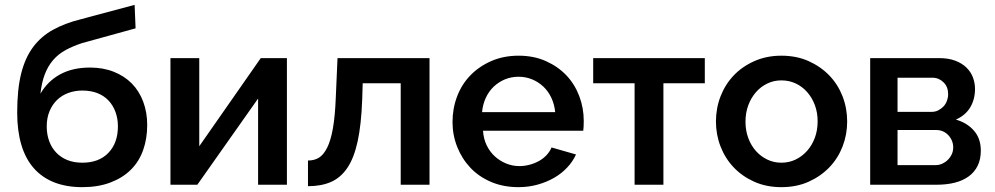

<svg xmlns="http://www.w3.org/2000/svg" viewBox="-20 -763 4109 793"><path d="M320 10Q254 10 203.5 -10Q153 -30 119 -69Q85 -108 68 -165.5Q51 -223 51 -298Q51 -394 67.5 -459.5Q84 -525 117 -569Q150 -613 199 -640Q248 -667 312 -683L536 -743L540 -646L319 -585Q282 -573 251.5 -556.5Q221 -540 199.5 -515Q178 -490 165 -456Q152 -422 147 -376Q177 -428 228.5 -456Q280 -484 352 -484Q406 -484 450 -466.5Q494 -449 524.5 -418Q555 -387 571.5 -343Q588 -299 588 -247Q588 -190 571 -142.5Q554 -95 520 -61.5Q486 -28 435.5 -9Q385 10 320 10ZM320 -91Q389 -91 428 -132Q467 -173 467 -241Q467 -273 457 -300.5Q447 -328 428 -348Q409 -368 382 -378.5Q355 -389 320 -389Q289 -389 262 -379Q235 -369 215.5 -350Q196 -331 184.5 -303.5Q173 -276 173 -241Q173 -208 183 -180.5Q193 -153 212 -133Q231 -113 258 -102Q285 -91 320 -91Z M684 0V-523H803V-159L1057 -523H1165V0H1046V-356L795 0Z M1252 -100Q1278 -100 1297 -111.5Q1316 -123 1331 -152.5Q1346 -182 1355 -233Q1364 -284 1367 -363L1374 -523H1754V0H1635V-419H1478L1476 -352Q1472 -247 1457 -178.5Q1442 -110 1414.5 -69.5Q1387 -29 1347 -11.5Q1307 6 1252 6Z M2122 10Q2059 10 2008.5 -11.5Q1958 -33 1923 -70Q1888 -107 1868.5 -156Q1849 -205 1849 -259Q1849 -315 1868 -365Q1887 -415 1923 -452Q1959 -489 2009.5 -511Q2060 -533 2122 -533Q2185 -533 2235 -510.5Q2285 -488 2319.5 -451.5Q2354 -415 2372.5 -366Q2391 -317 2391 -264Q2391 -252 2390.5 -241Q2390 -230 2389 -223H1975Q1977 -190 1990 -163Q2003 -136 2024 -117Q2045 -98 2071 -87.5Q2097 -77 2125 -77Q2146 -77 2167 -82.5Q2188 -88 2206 -98Q2224 -108 2237.5 -122.5Q2251 -137 2258 -154L2359 -125Q2346 -96 2322.5 -71Q2299 -46 2268.5 -28.5Q2238 -11 2200.5 -0.5Q2163 10 2122 10ZM2273 -300Q2270 -332 2257 -359.5Q2244 -387 2223.5 -406Q2203 -425 2177 -435.5Q2151 -446 2122 -446Q2091 -446 2065 -435Q2039 -424 2019 -405Q1999 -386 1986.5 -359Q1974 -332 1971 -300Z M2601 0V-419H2430V-523H2891V-419H2720V0Z M3207 10Q3145 10 3095 -12.5Q3045 -35 3010 -72Q2975 -109 2956 -158Q2937 -207 2937 -261Q2937 -316 2956 -365Q2975 -414 3010 -451Q3045 -488 3095.5 -510.5Q3146 -533 3207 -533Q3270 -533 3320 -510.5Q3370 -488 3405.5 -451Q3441 -414 3460 -365Q3479 -316 3479 -261Q3479 -207 3460 -158Q3441 -109 3405.5 -72Q3370 -35 3320 -12.5Q3270 10 3207 10ZM3059 -260Q3059 -224 3070.5 -193Q3082 -162 3102 -139.5Q3122 -117 3149 -104Q3176 -91 3207 -91Q3239 -91 3266 -104Q3293 -117 3313.5 -140Q3334 -163 3345.5 -194Q3357 -225 3357 -262Q3357 -298 3345.5 -329Q3334 -360 3313.5 -383Q3293 -406 3266 -418.5Q3239 -431 3207 -431Q3176 -431 3149 -418Q3122 -405 3102 -382Q3082 -359 3070.5 -328Q3059 -297 3059 -260Z M3574 0V-523H3859Q3897 -523 3925 -512.5Q3953 -502 3971.5 -484Q3990 -466 3998.5 -443Q4007 -420 4007 -396Q4007 -353 3987.5 -320Q3968 -287 3928 -269Q3974 -256 4002.5 -223.5Q4031 -191 4031 -141Q4031 -105 4018 -78.5Q4005 -52 3981 -34.5Q3957 -17 3923.5 -8.5Q3890 0 3847 0ZM3687 -81H3844Q3859 -81 3872 -87Q3885 -93 3895 -103Q3905 -113 3911 -126Q3917 -139 3917 -154Q3917 -169 3911.5 -182Q3906 -195 3896.5 -205Q3887 -215 3874.5 -220.5Q3862 -226 3847 -226H3687ZM3687 -301H3828Q3843 -301 3855.5 -307.5Q3868 -314 3877 -323.5Q3886 -333 3891 -346.5Q3896 -360 3896 -374Q3896 -389 3891.5 -401Q3887 -413 3877.5 -422.5Q3868 -432 3856.5 -437Q3845 -442 3831 -442H3687Z"/></svg>

Font: Rising Sun SemiBold
Style: Regular
Weight: 600
Designer: Matt McInerney, Pablo Impallari, Rodrigo Fuenzalida (Raleway font), Stephen Hutchings (Greek), Cristiano Sobral (main ch
Foundry: The Rising Sun Project Authors
Version: Version 4.327; ttfautohint (v1.8.4.7-5d5b-dirty)